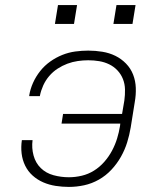

<svg xmlns="http://www.w3.org/2000/svg" viewBox="-20 -727 640 755"><path d="M251 8Q225 8 199 4Q173 0 150 -10Q127 -20 108.5 -36.5Q90 -53 79 -75.5Q68 -98 65 -123.5Q62 -149 66 -176H108Q104 -145 112 -115.5Q120 -86 140.5 -66Q161 -46 190.5 -38Q220 -30 251 -30Q276 -30 301.5 -36Q327 -42 349.5 -56Q372 -70 390 -90.5Q408 -111 420.5 -134.5Q433 -158 440.5 -182.5Q448 -207 452 -232L453 -241H222L228 -279H460L469 -332Q472 -354 471.5 -375.5Q471 -397 463.5 -416Q456 -435 442 -450Q428 -465 409.5 -474Q391 -483 370 -486.5Q349 -490 327 -490Q307 -490 286 -487Q265 -484 245 -476.5Q225 -469 206.5 -457Q188 -445 173.5 -428Q159 -411 150 -391Q141 -371 137 -351Q137 -350 137 -349.5Q137 -349 137 -349H95Q95 -349 95 -350Q95 -351 95 -352Q99 -377 110 -401.5Q121 -426 138 -447.5Q155 -469 177.5 -485Q200 -501 225 -511Q250 -521 276 -524.5Q302 -528 327 -528Q355 -528 382.5 -523.5Q410 -519 433.5 -507.5Q457 -496 475.5 -477Q494 -458 503.5 -433.5Q513 -409 514 -381.5Q515 -354 510 -326L494 -226Q489 -196 480 -167Q471 -138 455.5 -110.5Q440 -83 418 -59.5Q396 -36 368.5 -20.5Q341 -5 311 1.5Q281 8 251 8ZM426 -633 438 -707H513L501 -633ZM196 -633 208 -707H283L271 -633Z"/></svg>

Font: Iosevka SS04 XLt Ex
Style: Italic
Weight: 200
Width: 7
Italic angle: -9°
Monospace: yes
Designer: Belleve Invis
Foundry: Belleve Invis
Version: Version 19.0.0; ttfautohint (v1.8.4)